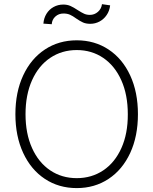

<svg xmlns="http://www.w3.org/2000/svg" viewBox="-20 -915 754 944"><path d="M357.4 9.8Q269 9.8 200.7 -35.4Q132.3 -80.6 94 -163.1Q55.7 -245.6 55.7 -353.5Q55.7 -461.9 94 -544.2Q132.3 -626.5 200.7 -671.6Q269 -716.8 357.4 -716.8Q445.3 -716.8 513.7 -671.6Q582 -626.5 620.1 -544.2Q658.2 -461.9 658.2 -353.5Q658.2 -245.1 620.1 -162.8Q582 -80.6 513.7 -35.4Q445.3 9.8 357.4 9.8ZM357.4 -668.9Q284.2 -668.9 227.1 -630.6Q169.9 -592.3 137.7 -520.8Q105.5 -449.2 105.5 -353.5Q105.5 -258.3 137.5 -187.3Q169.4 -116.2 226.6 -77.6Q283.7 -39.1 357.4 -39.1Q430.7 -39.1 487.8 -77.4Q544.9 -115.7 576.9 -187Q608.9 -258.3 608.4 -353.5Q608.4 -449.2 576.4 -520.5Q544.4 -591.8 487.5 -630.4Q430.7 -668.9 357.4 -668.9ZM291 -892.6Q311 -892.6 326.4 -885.7Q341.8 -878.9 362.3 -865.2Q381.3 -853 393.8 -847.4Q406.2 -841.8 421.9 -841.8Q444.3 -841.8 461.4 -856.7Q478.5 -871.6 481.4 -894.5L521.5 -888.7Q518.6 -861.8 504.6 -841.3Q490.7 -820.8 469.5 -809.3Q448.2 -797.9 423.8 -797.9Q403.3 -797.9 388.4 -804.4Q373.5 -811 354.5 -824.2Q337.9 -836.4 324.2 -842.5Q310.5 -848.6 292 -848.6Q268.6 -848.6 252.2 -833.7Q235.8 -818.8 234.4 -795.9L193.4 -798.8Q195.3 -825.7 208.5 -847.2Q221.7 -868.7 243.4 -880.6Q265.1 -892.6 291 -892.6Z"/></svg>

Font: Pretendard Std ExtraLight
Style: Regular
Weight: 200
Designer: Base glyphs from Inter by Rasmus Andersson; Hangeul glyphs from Noto Sans CJK(Source Han Sans) by Jang Soo-young and Kan
Foundry: Kil Hyung-jin
Version: Version 1.309